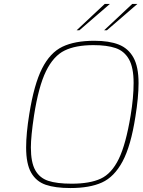

<svg xmlns="http://www.w3.org/2000/svg" viewBox="-20 -944 720 970"><path d="M112 -199Q112 -269 128 -368Q152 -518 192.5 -598Q233 -678 295.5 -708Q358 -738 457 -738Q531 -738 579.5 -719Q628 -700 654 -653.5Q680 -607 680 -524Q680 -453 664 -354Q641 -206 599 -128Q557 -50 495 -22Q433 6 336 6Q259 6 211 -10.5Q163 -27 137.5 -71.5Q112 -116 112 -199ZM640 -361Q655 -451 655 -525Q655 -603 631.5 -644.5Q608 -686 564.5 -701Q521 -716 452 -716Q362 -716 306 -688.5Q250 -661 212.5 -584.5Q175 -508 152 -361Q136 -255 136 -199Q136 -124 158 -84.5Q180 -45 223.5 -30.5Q267 -16 342 -16Q434 -16 489 -41.5Q544 -67 580 -141Q616 -215 640 -361ZM509 -924H535L381 -791H367ZM648 -924H674L520 -791H506Z"/></svg>

Font: Exo Thin
Style: Italic
Weight: 250
Italic angle: -9°
Designer: Natanael Gama
Foundry: Natanael Gama
Version: Version 1.500; ttfautohint (v1.6)